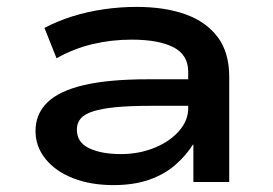

<svg xmlns="http://www.w3.org/2000/svg" viewBox="-20 -528 791 557"><path d="M309 9Q243 9 192 -11Q141 -31 112 -67Q83 -103 83 -148Q83 -197 117 -230.5Q151 -264 223 -281Q295 -298 410 -298H546V-221H416Q356 -221 315.5 -217Q275 -213 250 -205Q225 -197 214 -184Q203 -171 203 -152Q203 -115 238.5 -98Q274 -81 331 -81Q383 -81 427.5 -99Q472 -117 499 -147.5Q526 -178 526 -214V-320Q526 -369 483 -391Q440 -413 362 -413Q303 -413 248.5 -400Q194 -387 144 -359L109 -447Q147 -467 190 -480.5Q233 -494 280.5 -501Q328 -508 376 -508Q458 -508 518 -486.5Q578 -465 611.5 -420.5Q645 -376 645 -305V0H541V-108L540 -109Q520 -77 488.5 -49.5Q457 -22 412.5 -6.5Q368 9 309 9Z"/></svg>

Font: Nunito Sans 7pt Expanded SemiBold
Style: Regular
Weight: 600
Width: 7
Designer: Vernon Adams
Foundry: Vernon Adams
Version: Version 3.101;gftools[0.9.27]